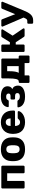

<svg xmlns="http://www.w3.org/2000/svg" viewBox="1744 -2314 761 4288"><g transform="rotate(-90 2124.0 -169.5)"><path d="M84 0Q73 0 66 -7Q59 -14 59 -25V-495Q59 -506 66 -513Q73 -520 84 -520H542Q553 -520 560.5 -513Q568 -506 568 -495V-25Q568 -14 560.5 -7Q553 0 542 0H424Q413 0 406 -7Q399 -14 399 -25V-389H227V-25Q227 -14 220 -7Q213 0 202 0Z M935 10Q808 10 742.5 -50Q677 -110 671 -215Q669 -235 669 -260Q669 -285 671 -305Q677 -411 745 -470.5Q813 -530 935 -530Q1057 -530 1125.5 -470.5Q1194 -411 1200 -305Q1201 -285 1201 -260Q1201 -235 1200 -215Q1194 -110 1128 -50Q1062 10 935 10ZM935 -112Q980 -112 1000.5 -139Q1021 -166 1024 -220Q1025 -235 1025 -260Q1025 -285 1024 -300Q1021 -353 1000.5 -380.5Q980 -408 935 -408Q891 -408 870 -380.5Q849 -353 847 -300Q846 -285 846 -260Q846 -235 847 -220Q849 -166 870 -139Q891 -112 935 -112Z M1540 10Q1421 10 1351.5 -53.5Q1282 -117 1279 -244V-279Q1284 -398 1353 -464Q1422 -530 1539 -530Q1605 -530 1654 -509.5Q1703 -489 1735.5 -453.5Q1768 -418 1784 -369Q1800 -320 1800 -263V-239Q1800 -228 1793 -221Q1786 -214 1775 -214H1455Q1455 -194 1459.5 -174Q1464 -154 1473.5 -138Q1483 -122 1499 -112Q1515 -102 1539 -102Q1568 -102 1584.5 -115Q1601 -128 1609 -138Q1618 -149 1623.5 -151.5Q1629 -154 1641 -154H1765Q1775 -154 1781.5 -148Q1788 -142 1787 -132Q1786 -115 1770 -90.5Q1754 -66 1723.5 -43.5Q1693 -21 1647 -5.5Q1601 10 1540 10ZM1455 -313H1624V-315Q1624 -364 1602 -392.5Q1580 -421 1539 -421Q1499 -421 1477 -392.5Q1455 -364 1455 -315Z M2112 10Q2042 10 1996.5 -5.5Q1951 -21 1924 -44.5Q1897 -68 1885 -94.5Q1873 -121 1871 -142Q1869 -150 1875 -155Q1881 -160 1889 -160H2005Q2016 -160 2021 -156Q2026 -152 2031 -145Q2048 -107 2114 -107Q2149 -107 2169.5 -120Q2190 -133 2190 -161Q2190 -186 2175 -199.5Q2160 -213 2123 -213H2067Q2058 -213 2052 -219.5Q2046 -226 2046 -235V-292Q2046 -301 2052 -307.5Q2058 -314 2067 -314H2121Q2180 -314 2180 -359Q2180 -380 2164.5 -396Q2149 -412 2110 -412Q2073 -412 2057.5 -401.5Q2042 -391 2033 -369Q2028 -362 2022.5 -358Q2017 -354 2006 -354H1894Q1886 -354 1880.5 -359Q1875 -364 1876 -372Q1878 -398 1891 -426Q1904 -454 1931 -477Q1958 -500 2002.5 -515Q2047 -530 2112 -530Q2176 -530 2220 -518Q2264 -506 2291 -485.5Q2318 -465 2330 -438.5Q2342 -412 2342 -382Q2342 -347 2328 -319Q2314 -291 2278 -274Q2323 -257 2340 -222Q2357 -187 2357 -147Q2357 -111 2340.5 -82Q2324 -53 2292 -32.5Q2260 -12 2214.5 -1Q2169 10 2112 10Z M2441 110Q2430 110 2423 103Q2416 96 2416 85V-106Q2416 -117 2423 -124Q2430 -131 2441 -131H2451Q2489 -132 2503 -188.5Q2517 -245 2517 -354V-495Q2517 -506 2524 -513Q2531 -520 2542 -520H2935Q2946 -520 2953.5 -513Q2961 -506 2961 -495V-132H3003Q3014 -132 3021 -125Q3028 -118 3028 -107V85Q3028 96 3021 103Q3014 110 3003 110H2885Q2874 110 2867 103Q2860 96 2860 85V0H2585V85Q2585 96 2578 103Q2571 110 2560 110ZM2792 -132V-389H2678V-336Q2678 -261 2668.5 -210.5Q2659 -160 2642 -131Z M3133 0Q3122 0 3115 -7Q3108 -14 3108 -25V-495Q3108 -506 3115 -513Q3122 -520 3133 -520H3248Q3259 -520 3266.5 -513Q3274 -506 3274 -495V-329H3327L3436 -504Q3440 -509 3446 -514.5Q3452 -520 3464 -520H3592Q3601 -520 3607.5 -514Q3614 -508 3614 -500Q3614 -493 3609 -486L3472 -268L3632 -33Q3636 -29 3636 -20Q3636 -12 3630 -6Q3624 0 3614 0H3473Q3462 0 3455.5 -4.5Q3449 -9 3444 -16L3325 -198H3274V-25Q3274 -14 3266.5 -7Q3259 0 3248 0Z M3764 191Q3753 191 3746 184Q3739 177 3739 166V85Q3739 60 3764 60H3799Q3826 60 3840 44.5Q3854 29 3871 -12L3876 -24L3677 -486Q3674 -494 3674 -498Q3676 -507 3682 -513.5Q3688 -520 3698 -520H3810Q3824 -520 3830 -513.5Q3836 -507 3839 -499L3952 -210L4071 -499Q4074 -507 4080.5 -513.5Q4087 -520 4101 -520H4208Q4217 -520 4223.5 -513.5Q4230 -507 4230 -499Q4230 -497 4229.5 -494Q4229 -491 4227 -486L4037 -28Q4017 22 3996 62Q3975 102 3949 131Q3923 160 3890 175.5Q3857 191 3813 191Z"/></g></svg>

Font: Fz Rubik
Style: Bold
Weight: 700
Designer: Hubert and Fischer
Foundry: Hubert and Fischer
Version: Vit hóa bi FontZin.com